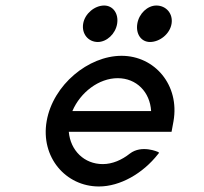

<svg xmlns="http://www.w3.org/2000/svg" viewBox="-20 -664 737 695"><path d="M523 -512C558 -512 595 -541 601 -578C607 -615 581 -644 546 -644C514 -644 483 -615 477 -578C471 -541 491 -512 523 -512ZM334 -512C366 -512 398 -541 404 -578C410 -615 389 -644 357 -644C323 -644 287 -615 281 -578C275 -541 300 -512 334 -512ZM601 -187 608 -225C631 -356 540 -462 420 -462C300 -462 172 -357 149 -226C126 -95 218 11 338 11C415 11 497 -36 552 -106L556 -111L552 -114C552 -114 493 -141 450 -108C421 -85 387 -70 352 -70C285 -70 235 -119 229 -187ZM242 -262C271 -330 338 -381 406 -381C474 -381 523 -331 527 -262Z"/></svg>

Font: Charger Monospace
Style: Regular
Weight: 400
Designer: Jasper
Foundry: Cannot Into Space Fonts
Version: Version 0.980